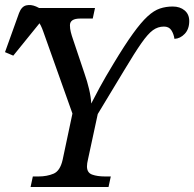

<svg xmlns="http://www.w3.org/2000/svg" viewBox="-23 -746 775 766"><path d="M99 0 108 -42H131Q164 -42 190.5 -53Q217 -64 227 -109L266 -293L150 -619Q140 -648 129.5 -660Q119 -672 90 -672H77L86 -714H356L347 -672H297Q256 -672 256 -645Q256 -632 259.5 -618Q263 -604 269 -587L314 -453Q325 -422 332.5 -390Q340 -358 341 -333Q353 -357 375 -397.5Q397 -438 431 -494Q475 -567 507.5 -612Q540 -657 565.5 -680.5Q591 -704 615 -712Q639 -720 666 -720Q695 -720 713.5 -704.5Q732 -689 732 -662Q732 -630 714 -611Q696 -592 673 -591Q670 -611 660.5 -625.5Q651 -640 631 -640Q607 -640 587 -625.5Q567 -611 540.5 -573Q514 -535 473 -466.5Q432 -398 367 -291L328 -110Q324 -94 324 -82Q324 -57 344.5 -49.5Q365 -42 396 -42H419L410 0ZM30 -524 -3 -538 53 -694Q63 -720 81.5 -724.5Q100 -729 121 -720Q142 -711 159 -694L158 -682Z"/></svg>

Font: NotoSerif-Italic
Style: Regular
Weight: 400
Italic angle: -12°
Designer: Monotype Design Team
Foundry: Monotype Imaging Inc.
Version: Version 2.007; ttfautohint (v1.8) -l 8 -r 50 -G 200 -x 14 -D